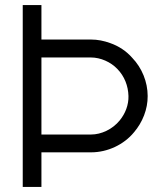

<svg xmlns="http://www.w3.org/2000/svg" viewBox="-20 -740 634 760"><path d="M70 0H144V-137H340.5C406 -137 470.5 -167.5 510.5 -216.5C544 -255.5 565 -307.5 564.5 -360C564.5 -415.5 542 -471 503.5 -511C480.5 -537.5 449.5 -558 416 -569.5C391.5 -578.5 366 -583.5 340.5 -583.5H144V-720H70ZM144 -207.5V-512.5H340C378 -512.5 418.5 -494.5 444.5 -467C472.5 -438.5 487.5 -400 488.5 -360C489.5 -324.5 476 -290.5 454 -263.5C425.5 -228.5 381.5 -207.5 340 -207.5Z"/></svg>

Font: Eudonet
Style: Regular
Weight: 400
Designer: Mikhail Sharanda
Foundry: Mikhail Sharanda
Version: Version 4.503;Glyphs 3.1.2 (3151)